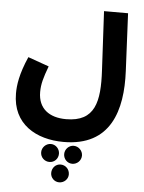

<svg xmlns="http://www.w3.org/2000/svg" viewBox="-64 -784 831 1106"><g transform="rotate(5 351.5 -231.5)"><path d="M28 -218C28 -40 167 37 325 37C598 37 658 -175 647 -401L631 -734H492L510 -393C520 -213 496 -95 328 -95C231 -95 166 -142 166 -238C166 -284 177 -322 202 -389L81 -432C36 -330 28 -265 28 -218ZM386 54C358 54 335 78 335 106C335 135 358 158 386 158C414 158 438 135 438 106C438 78 414 54 386 54ZM254 55C226 55 202 79 202 107C202 137 226 159 254 159C282 159 305 137 305 107C305 79 282 55 254 55ZM320 168C292 168 270 191 270 221C270 248 292 271 320 271C349 271 372 248 372 221C372 191 349 168 320 168Z"/></g></svg>

Font: Noto Sans Arabic UI SmCn
Style: Bold
Weight: 700
Width: 4
Designer: Monotype Design Team, Nadine Chahine and Nizar Qandah
Foundry: Monotype Imaging Inc.
Version: Version 2.010